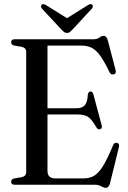

<svg xmlns="http://www.w3.org/2000/svg" viewBox="-20 -889 614 924"><path d="M33.5 -685.5Q33.5 -700 50.5 -700H429Q447.5 -700 458.2 -708.2Q469 -716.5 479 -716.5Q493 -716.5 499 -694L536.5 -551Q541 -534 526.5 -531Q512.5 -528 506 -543.5Q481 -595.5 461 -622.5Q441 -649.5 420.2 -659.5Q399.5 -669.5 373 -669.5H208.5V-368H347.5Q374.5 -368 387.5 -381.8Q400.5 -395.5 402.5 -432Q404.5 -447.5 414.5 -448.5Q425.5 -449.5 429.5 -434.5L469 -287.5Q473.5 -270.5 462 -267Q450.5 -264 443.5 -276.5Q423 -313 405.2 -325.5Q387.5 -338 356 -338H208.5V-67.5Q208.5 -30.5 245 -30.5H382Q410 -30.5 431.5 -42.2Q453 -54 474.5 -88Q496 -122 524 -189.5Q530 -204.5 543 -201.5Q557 -199 552 -179.5L509.5 -7.5Q503.5 15 489.5 15Q479.5 15 467.2 7.5Q455 0 433.5 0H50.5Q33.5 0 33.5 -14.5Q33.5 -26 47 -30L85 -36.5Q106 -41.5 106 -60.5V-639.5Q106 -658.5 85 -663.5L47 -670Q33.5 -674 33.5 -685.5ZM330 -748Q322.5 -740 316.8 -735.2Q311 -730.5 302.5 -730.5Q294 -730.5 288 -735.2Q282 -740 274.5 -748L182 -847.5Q177 -853.5 177.5 -858.8Q178 -864 181 -866.5Q188.5 -873 202 -864L302.5 -801.5L402.5 -864Q416 -873 423.5 -866.5Q426.5 -864 426.8 -858.8Q427 -853.5 422 -847.5Z"/></svg>

Font: Fraunces 144pt Soft
Style: Regular
Weight: 400
Version: Version 1.000;[0bf87f6ff]